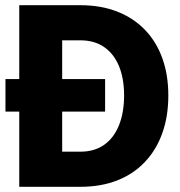

<svg xmlns="http://www.w3.org/2000/svg" viewBox="-20 -718 690 738"><path d="M1 -289V-414H384V-289ZM54 0V-698H289Q368 -698 430.5 -673.5Q493 -649 537 -603.5Q581 -558 604 -494Q627 -430 627 -351Q627 -271 604 -206.5Q581 -142 537 -95.5Q493 -49 430.5 -24.5Q368 0 289 0ZM219 -135H289Q343 -135 380.5 -161.5Q418 -188 437.5 -237Q457 -286 457 -351Q457 -416 437.5 -463.5Q418 -511 380.5 -537Q343 -563 289 -563H219Z"/></svg>

Font: Azeret Mono Thin
Style: Bold
Weight: 700
Version: Version 1.002